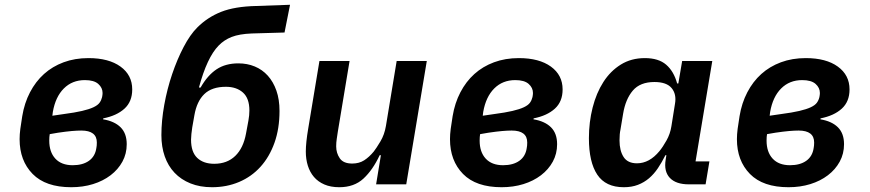

<svg xmlns="http://www.w3.org/2000/svg" viewBox="-20 -771 3640 803"><path d="M278 12Q171 12 116.5 -43.5Q62 -99 62 -189Q62 -209 65 -232Q68 -255 73 -285Q82 -340 105.5 -385Q129 -430 164 -461.5Q199 -493 246 -510.5Q293 -528 350 -528Q435 -528 484 -492.5Q533 -457 533 -397Q533 -346 500.5 -316.5Q468 -287 412 -276L411 -272Q459 -264 484.5 -238.5Q510 -213 510 -168Q510 -128 492 -95Q474 -62 442.5 -38Q411 -14 369 -1Q327 12 278 12ZM284 -80Q326 -80 352 -98.5Q378 -117 383 -152Q384 -157 384.5 -162.5Q385 -168 385 -175Q385 -225 320 -225Q303 -225 280 -223Q257 -221 223 -216L188 -210Q187 -205 186.5 -198Q186 -191 186 -183Q186 -135 211.5 -107.5Q237 -80 284 -80ZM247 -294Q293 -300 323 -307Q353 -314 371 -322.5Q389 -331 396.5 -341.5Q404 -352 407 -365Q409 -375 409 -382Q409 -404 391 -420Q373 -436 335 -436Q282 -436 247 -401Q212 -366 201 -303L199 -287Z M867 12Q816 12 776.5 -4Q737 -20 710 -48.5Q683 -77 669 -117Q655 -157 655 -206Q655 -266 667 -332.5Q679 -399 700 -461Q721 -523 748 -574.5Q775 -626 805 -656Q848 -699 905 -721.5Q962 -744 1052 -746L1193 -751L1170 -635L1033 -631Q981 -629 949 -616.5Q917 -604 894 -580Q846 -531 812 -405H819Q848 -456 885.5 -481Q923 -506 977 -506Q1014 -506 1045.5 -493Q1077 -480 1100 -454.5Q1123 -429 1136 -392Q1149 -355 1149 -307Q1149 -233 1128 -174Q1107 -115 1069.5 -73.5Q1032 -32 980 -10Q928 12 867 12ZM876 -86Q930 -86 964 -119Q998 -152 1009 -213L1019 -267Q1021 -277 1022 -288.5Q1023 -300 1023 -309Q1023 -360 996 -384Q969 -408 925 -408Q866 -408 834.5 -377.5Q803 -347 793 -289L784 -238Q782 -225 780.5 -211Q779 -197 779 -187Q779 -135 805 -110.5Q831 -86 876 -86Z M1573 -122H1568Q1539 -60 1500 -24Q1461 12 1399 12Q1363 12 1336.5 0.5Q1310 -11 1293 -31Q1276 -51 1267.5 -78Q1259 -105 1259 -137Q1259 -174 1269 -233L1316 -516H1442L1393 -221Q1391 -207 1388.5 -191Q1386 -175 1386 -159Q1386 -131 1401 -109Q1416 -87 1453 -87Q1482 -87 1503 -100.5Q1524 -114 1543 -137Q1554 -151 1571 -179.5Q1588 -208 1594 -244L1639 -516H1765L1679 0H1553Z M2078 12Q1971 12 1916.5 -43.5Q1862 -99 1862 -189Q1862 -209 1865 -232Q1868 -255 1873 -285Q1882 -340 1905.5 -385Q1929 -430 1964 -461.5Q1999 -493 2046 -510.5Q2093 -528 2150 -528Q2235 -528 2284 -492.5Q2333 -457 2333 -397Q2333 -346 2300.5 -316.5Q2268 -287 2212 -276L2211 -272Q2259 -264 2284.5 -238.5Q2310 -213 2310 -168Q2310 -128 2292 -95Q2274 -62 2242.5 -38Q2211 -14 2169 -1Q2127 12 2078 12ZM2084 -80Q2126 -80 2152 -98.5Q2178 -117 2183 -152Q2184 -157 2184.5 -162.5Q2185 -168 2185 -175Q2185 -225 2120 -225Q2103 -225 2080 -223Q2057 -221 2023 -216L1988 -210Q1987 -205 1986.5 -198Q1986 -191 1986 -183Q1986 -135 2011.5 -107.5Q2037 -80 2084 -80ZM2047 -294Q2093 -300 2123 -307Q2153 -314 2171 -322.5Q2189 -331 2196.5 -341.5Q2204 -352 2207 -365Q2209 -375 2209 -382Q2209 -404 2191 -420Q2173 -436 2135 -436Q2082 -436 2047 -401Q2012 -366 2001 -303L1999 -287Z M2589 12Q2513 12 2478 -40.5Q2443 -93 2443 -193Q2443 -260 2458.5 -321Q2474 -382 2503.5 -428Q2533 -474 2576.5 -501Q2620 -528 2677 -528Q2734 -528 2766 -500.5Q2798 -473 2812 -422H2817L2833 -516H2959L2889 -96H2947L2931 0H2861Q2807 0 2781.5 -27Q2756 -54 2764 -103L2767 -122H2763Q2748 -92 2731.5 -67.5Q2715 -43 2694.5 -25.5Q2674 -8 2648 2Q2622 12 2589 12ZM2644 -88Q2696 -88 2738 -139Q2752 -156 2767.5 -183.5Q2783 -211 2788 -243L2803 -337Q2810 -377 2789 -402.5Q2768 -428 2717 -428Q2657 -428 2626.5 -392Q2596 -356 2586 -295L2575 -229Q2573 -220 2572 -209Q2571 -198 2571 -184Q2571 -141 2588 -114.5Q2605 -88 2644 -88Z M3278 12Q3171 12 3116.5 -43.5Q3062 -99 3062 -189Q3062 -209 3065 -232Q3068 -255 3073 -285Q3082 -340 3105.5 -385Q3129 -430 3164 -461.5Q3199 -493 3246 -510.5Q3293 -528 3350 -528Q3435 -528 3484 -492.5Q3533 -457 3533 -397Q3533 -346 3500.5 -316.5Q3468 -287 3412 -276L3411 -272Q3459 -264 3484.5 -238.5Q3510 -213 3510 -168Q3510 -128 3492 -95Q3474 -62 3442.5 -38Q3411 -14 3369 -1Q3327 12 3278 12ZM3284 -80Q3326 -80 3352 -98.5Q3378 -117 3383 -152Q3384 -157 3384.5 -162.5Q3385 -168 3385 -175Q3385 -225 3320 -225Q3303 -225 3280 -223Q3257 -221 3223 -216L3188 -210Q3187 -205 3186.5 -198Q3186 -191 3186 -183Q3186 -135 3211.5 -107.5Q3237 -80 3284 -80ZM3247 -294Q3293 -300 3323 -307Q3353 -314 3371 -322.5Q3389 -331 3396.5 -341.5Q3404 -352 3407 -365Q3409 -375 3409 -382Q3409 -404 3391 -420Q3373 -436 3335 -436Q3282 -436 3247 -401Q3212 -366 3201 -303L3199 -287Z"/></svg>

Font: IBM Plex Mono SemiBold
Style: Italic
Weight: 600
Italic angle: -9°
Monospace: yes
Designer: Mike Abbink, Paul van der Laan, Pieter van Rosmalen
Foundry: Bold Monday
Version: Version 2.3